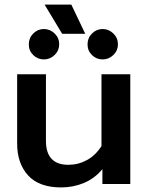

<svg xmlns="http://www.w3.org/2000/svg" viewBox="-20 -805 650 840"><path d="M175 -785H292L353 -657H252ZM106 -611Q106 -639 125.5 -658.5Q145 -678 172 -678Q199 -678 219 -658.5Q239 -639 239 -611Q239 -584 219 -564.5Q199 -545 172 -545Q145 -545 125.5 -564Q106 -583 106 -611ZM363 -611Q363 -639 382.5 -658.5Q402 -678 429 -678Q456 -678 476 -658.5Q496 -639 496 -611Q496 -584 476 -564.5Q456 -545 429 -545Q402 -545 382.5 -564Q363 -583 363 -611ZM55 -177V-480H181V-189Q181 -84 279 -84Q322 -84 360 -104.5Q398 -125 424 -166V-480H550V0H428V-65Q394 -24 347 -4.5Q300 15 248 15Q151 15 103 -37.5Q55 -90 55 -177Z"/></svg>

Font: Prompt Medium
Style: Regular
Weight: 500
Designer: Katatrad Team
Foundry: CadsonDemak
Version: Version 1.001